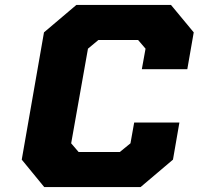

<svg xmlns="http://www.w3.org/2000/svg" viewBox="-20 -757 804 777"><path d="M159 0 68 -111 158 -626 289 -737H672L764 -626L738 -477H554L569 -560L539 -595H378L336 -560L268 -177L298 -142H465L508 -177L523 -261H706L680 -111L549 0Z"/></svg>

Font: Tomorrow
Style: Bold Italic
Weight: 700
Italic angle: -10°
Designer: Tony de Marco, Monica Rizzolli
Foundry: Just in Type
Version: Version 2.002